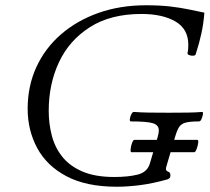

<svg xmlns="http://www.w3.org/2000/svg" viewBox="-20 -696 796 729"><path d="M424 13Q308 13 233 -26.5Q158 -66 121.5 -133.5Q85 -201 85 -283Q85 -369 118 -441Q151 -513 211.5 -565.5Q272 -618 354 -647Q436 -676 534 -676Q587 -676 625.5 -671.5Q664 -667 693 -661Q723 -655 736.5 -652Q750 -649 756 -648Q753 -608 745 -570.5Q737 -533 723 -490Q722 -485 713.5 -484.5Q705 -484 698 -487Q691 -490 692 -495Q694 -503 694.5 -511.5Q695 -520 695 -526Q695 -586 646 -614.5Q597 -643 517 -643Q400 -643 321.5 -593Q243 -543 204 -460Q165 -377 165 -275Q165 -227 176.5 -182Q188 -137 216 -101.5Q244 -66 292.5 -45Q341 -24 414 -24Q466 -24 502.5 -33Q539 -42 549 -75L579 -177Q583 -191 583 -201Q583 -221 561 -228Q539 -235 477 -235Q472 -235 473 -244Q474 -253 478.5 -262Q483 -271 488 -271Q515 -269 546 -268.5Q577 -268 621 -268Q662 -268 693.5 -268.5Q725 -269 747 -271Q752 -271 750.5 -262Q749 -253 745 -244Q741 -235 736 -235Q702 -235 685 -230.5Q668 -226 660 -213.5Q652 -201 645 -177L612 -65Q608 -52 612 -48.5Q616 -45 621.5 -42.5Q627 -40 627 -30Q627 -23 624 -20Q621 -17 616 -15Q559 1 511.5 7Q464 13 424 13ZM479 -118Q475 -118 476 -130Q477 -142 481.5 -153.5Q486 -165 490 -165H729Q734 -165 732.5 -153.5Q731 -142 726.5 -130Q722 -118 717 -118Z"/></svg>

Font: Junicode SmExp
Style: Italic
Weight: 400
Width: 6
Italic angle: -11°
Designer: Peter S. Baker
Version: Version 2.205; ttfautohint (v1.8.4)